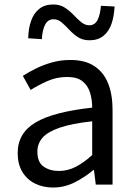

<svg xmlns="http://www.w3.org/2000/svg" viewBox="-20 -825 603 858"><path d="M217 13Q172 13 136 -5Q100 -23 79.5 -57.5Q59 -92 59 -141Q59 -230 138.5 -277.5Q218 -325 392 -344Q392 -379 382.5 -410.5Q373 -442 349 -461.5Q325 -481 280 -481Q233 -481 191.5 -462.5Q150 -444 117 -423L82 -486Q107 -502 140 -518.5Q173 -535 212 -546Q251 -557 295 -557Q361 -557 402.5 -529Q444 -501 463.5 -451.5Q483 -402 483 -334V0H408L400 -65H397Q359 -33 313.5 -10Q268 13 217 13ZM243 -61Q282 -61 317.5 -79Q353 -97 392 -132V-283Q301 -273 247 -254.5Q193 -236 170 -209.5Q147 -183 147 -147Q147 -100 175 -80.5Q203 -61 243 -61ZM380 -645Q350 -645 328.5 -659Q307 -673 289.5 -692Q272 -711 255.5 -725Q239 -739 219 -739Q194 -739 181.5 -714.5Q169 -690 167 -650L106 -654Q107 -698 119 -732Q131 -766 155.5 -785.5Q180 -805 218 -805Q248 -805 269.5 -791Q291 -777 308.5 -758.5Q326 -740 343 -726Q360 -712 379 -712Q404 -712 416 -736Q428 -760 431 -799L492 -796Q490 -753 478.5 -719Q467 -685 442.5 -665Q418 -645 380 -645Z"/></svg>

Font: Noto Sans KR
Style: Regular
Weight: 400
Designer: Ryoko NISHIZUKA  (kana, bopomofo & ideographs); Paul D. Hunt (Latin, Greek & Cyrillic); Sandoll Communications , Soo-you
Foundry: Adobe
Version: Version 2.004-H2;hotconv 1.0.118;makeotfexe 2.5.65603